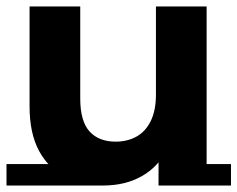

<svg xmlns="http://www.w3.org/2000/svg" viewBox="-22 -558 731 591"><path d="M296 13Q231 13 179.5 -13Q128 -39 98.5 -93Q69 -147 69 -231V-538H225V-255Q225 -185 253.5 -153.5Q282 -122 334 -122Q370 -122 398 -137.5Q426 -153 442 -185.5Q458 -218 458 -267V-538H614V13H466V-143L493 -100Q466 -45 415 -16Q364 13 296 13ZM-2 13V-53H299L296 13ZM466 13V-53H689V13Z"/></svg>

Font: Montserrat Underline Thin
Style: Bold
Weight: 700
Version: Version 9.000